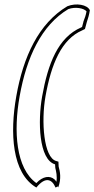

<svg xmlns="http://www.w3.org/2000/svg" viewBox="-20 -718 423 861"><path d="M53 -286C24 -123 33 59 143 123C185 71 214 87 229 123L240 118L241 123C256 83 249 50 243 29L242 7L232 4C176 -11 164 -173 184 -286C210 -432 256 -542 349 -582L361 -588L369 -618C375 -635 380 -653 383 -672C372 -697 322 -706 282 -690C153 -613 84 -463 53 -286ZM68 -286C99 -461 166 -605 286 -677C318 -689 357 -681 368 -667C365 -650 360 -636 354 -621V-620L348 -597L344 -595C240 -550 195 -432 169 -286C149 -174 154 -2 227 19L228 34V35C232 51 237 73 233 97C230 93 228 90 225 87C204 68 172 72 143 103C51 37 40 -130 68 -286Z"/></svg>

Font: Snowfall
Style: BlkOlObl
Weight: 900
Designer: Jasper
Foundry: Cannot Into Space Fonts
Version: Version 0.9